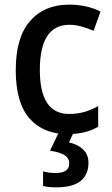

<svg xmlns="http://www.w3.org/2000/svg" viewBox="-20 -569 483 829"><path d="M272 10Q167 10 107.5 -57.5Q48 -125 48 -266Q48 -408 110 -478.5Q172 -549 278 -549Q320 -549 355 -540.5Q390 -532 414 -519L384 -436Q359 -447 332 -454.5Q305 -462 280 -462Q152 -462 152 -267Q152 -77 278 -77Q315 -77 345.5 -86Q376 -95 404 -111V-22Q351 10 272 10ZM362 134Q362 185 328 212.5Q294 240 222 240Q188 240 166 234V171Q191 178 220 178Q279 178 279 137Q279 113 257 100Q235 87 196 82L235 0H299L278 46Q315 54 338.5 76Q362 98 362 134Z"/></svg>

Font: Noto Sans Tamil SemiCondensed Medium
Style: Regular
Weight: 500
Width: 4
Designer: Jelle Bosma - Monotype Design Team
Foundry: Monotype Imaging Inc.
Version: Version 2.004; ttfautohint (v1.8.4.7-5d5b)